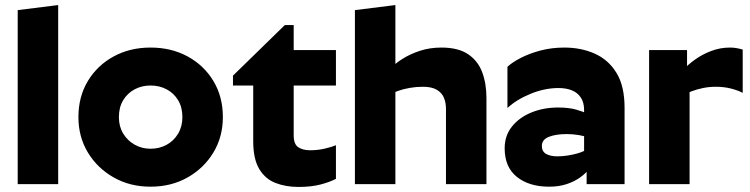

<svg xmlns="http://www.w3.org/2000/svg" viewBox="-20 -728 2966 759"><path d="M50 -688 210 -708V0H50Z M575 10Q657 10 721.5 -26.5Q786 -63 823.5 -125Q861 -187 861 -265Q861 -346 823.5 -408Q786 -470 721.5 -505Q657 -540 575 -540Q494 -540 429.5 -505Q365 -470 327.5 -408Q290 -346 290 -265Q290 -187 327.5 -125Q365 -63 429.5 -26.5Q494 10 575 10ZM575 -140Q541 -140 512.5 -156Q484 -172 467 -200Q450 -228 450 -265Q450 -304 467 -332Q484 -360 512.5 -375Q541 -390 575 -390Q610 -390 638.5 -375Q667 -360 684 -332Q701 -304 701 -265Q701 -228 684 -199.5Q667 -171 638.5 -155.5Q610 -140 575 -140Z M1308 -21Q1283 -8 1246.5 1.5Q1210 11 1160 11Q1109 11 1068.5 -5Q1028 -21 1004.5 -60.5Q981 -100 981 -170V-390H901V-429L1106 -629H1141V-530H1308V-390H1141V-193Q1141 -158 1159 -146Q1177 -134 1206 -134Q1236 -134 1264 -140.5Q1292 -147 1308 -154Z M1383 -688 1543 -708V0H1383ZM1652 -385Q1625 -385 1599.5 -380.5Q1574 -376 1553 -368.5Q1532 -361 1518 -352V-452Q1538 -474 1569 -494Q1600 -514 1639.5 -527Q1679 -540 1725 -540Q1791 -540 1830 -514Q1869 -488 1886 -443Q1903 -398 1903 -340V0H1743V-297Q1743 -323 1734.5 -342.5Q1726 -362 1706 -373.5Q1686 -385 1652 -385Z M2296 -135 2307 -58Q2295 -42 2272.5 -26Q2250 -10 2219.5 0Q2189 10 2151 10Q2072 10 2023.5 -28.5Q1975 -67 1975 -142Q1975 -192 2004 -228Q2033 -264 2081 -283.5Q2129 -303 2186 -303Q2229 -303 2258.5 -294.5Q2288 -286 2302 -278L2308 -184Q2292 -190 2268 -194Q2244 -198 2221 -198Q2177 -198 2149.5 -187Q2122 -176 2122 -151Q2122 -129 2139 -119.5Q2156 -110 2183 -110Q2212 -110 2244.5 -117Q2277 -124 2296 -135ZM2289 -293Q2289 -323 2276 -342.5Q2263 -362 2240.5 -371Q2218 -380 2188 -380Q2133 -380 2077 -357Q2021 -334 1986 -301V-464Q2004 -481 2037.5 -498.5Q2071 -516 2115.5 -528Q2160 -540 2211 -540Q2277 -540 2331 -516Q2385 -492 2417 -440Q2449 -388 2449 -302V0H2299V-89L2289 -103Z M2546 -530H2696V-415L2706 -397V0H2546ZM2866 -540Q2890 -540 2916 -532V-361Q2897 -371 2869.5 -378Q2842 -385 2810 -385Q2783 -385 2759 -380Q2735 -375 2715 -367.5Q2695 -360 2681 -352V-452Q2699 -472 2727.5 -492.5Q2756 -513 2791.5 -526.5Q2827 -540 2866 -540Z"/></svg>

Font: Roundo Variable
Style: Regular
Weight: 200
Designer: Shiva Nallaperumal
Foundry: Indian Type Foundry
Version: Version 2.000